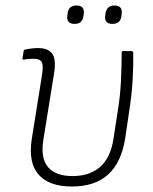

<svg xmlns="http://www.w3.org/2000/svg" viewBox="-20 -668 556 699"><path d="M242 11Q158 11 120 -33Q82 -77 96 -164L132 -389Q139 -430 132 -442Q125 -454 104 -454Q96 -454 86.5 -453.5Q77 -453 67 -451Q61 -450 62 -456L66 -482Q67 -485 68 -486Q69 -487 72 -488Q82 -490 94.5 -491.5Q107 -493 119 -493Q154 -493 169.5 -473.5Q185 -454 177 -402L138 -160Q127 -93 154.5 -60Q182 -27 244 -27Q305 -27 343.5 -59.5Q382 -92 393 -162L407 -253Q418 -318 420.5 -376Q423 -434 423 -476Q423 -482 428 -482H458Q465 -482 465 -476Q466 -436 463 -380Q460 -324 450 -261L436 -166Q422 -76 373.5 -32.5Q325 11 242 11ZM389 -581Q374 -581 367.5 -589Q361 -597 363 -610L364 -618Q368 -648 397 -648Q412 -648 418.5 -640Q425 -632 423 -618L422 -610Q419 -581 389 -581ZM252 -581Q236 -581 229.5 -589Q223 -597 225 -610L226 -618Q229 -648 259 -648Q274 -648 280.5 -640Q287 -632 285 -618L284 -610Q280 -581 252 -581Z"/></svg>

Font: Sofia Sans Semi Condensed ExtraLight
Style: Italic
Weight: 250
Italic angle: -9°
Version: Version 4.100